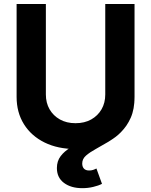

<svg xmlns="http://www.w3.org/2000/svg" viewBox="-20 -748 769 977"><path d="M364.3 10.3Q274.4 10.3 206.8 -22.9Q139.2 -56.2 101.8 -116Q64.5 -175.8 64.5 -254.9V-727.5H213.4V-267.1Q213.4 -224.6 232.2 -191.9Q251 -159.2 284.9 -140.1Q318.8 -121.1 364.3 -121.1Q410.2 -121.1 444.1 -140.1Q478 -159.2 496.8 -191.9Q515.6 -224.6 515.6 -267.1V-727.5H664.6V-254.9Q664.6 -175.8 627.2 -116Q589.8 -56.2 522.2 -22.9Q454.6 10.3 364.3 10.3ZM398.9 209.5Q341.3 209.5 305.4 182.6Q269.5 155.8 269.5 106.9Q269.5 71.8 288.6 46.6Q307.6 21.5 339.1 2.7Q370.6 -16.1 408.4 -32.7Q446.3 -49.3 483.9 -68.1Q521.5 -86.9 553 -111.6Q584.5 -136.2 603.5 -171.1Q622.6 -206.1 622.6 -254.9H664.6Q664.6 -192.4 645.3 -148.9Q626 -105.5 595.7 -76.2Q565.4 -46.9 531.5 -26.6Q497.6 -6.3 467.3 10.3Q437 26.9 417.7 43.7Q398.4 60.5 398.4 84Q398.4 100.6 407.2 110.1Q416 119.6 434.1 119.6Q444.3 119.6 453.4 116.7Q462.4 113.8 470.7 109.4L499 187.5Q481 196.8 454.3 203.1Q427.7 209.5 398.9 209.5Z"/></svg>

Font: Inter 16pt
Style: Bold
Weight: 700
Version: Version 4.001;git-66647c0bb